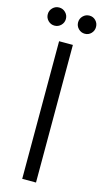

<svg xmlns="http://www.w3.org/2000/svg" viewBox="-139 -901 508 942"><g transform="rotate(15 114.5 -429.5)"><path d="M38 -767Q19 -767 5.5 -780.5Q-8 -794 -8 -813Q-8 -832 5.5 -845.5Q19 -859 38 -859Q57 -859 70.5 -845.5Q84 -832 84 -813Q84 -794 70.5 -780.5Q57 -767 38 -767ZM192 -767Q173 -767 159.5 -780.5Q146 -794 146 -813Q146 -832 159.5 -845.5Q173 -859 192 -859Q211 -859 224 -845.5Q237 -832 237 -813Q237 -794 224 -780.5Q211 -767 192 -767ZM150 -699V0H80V-699Z"/></g></svg>

Font: Fz Poppins Light
Style: Regular
Weight: 300
Designer: Ninad Kale (Devanagari), Jonny Pinhorn (Latin)
Foundry: Indian Type Foundry
Version: Vit hóa bi Vntype.Com & FontZin.Com